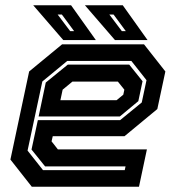

<svg xmlns="http://www.w3.org/2000/svg" viewBox="-20 -708 666 728"><path d="M526 -540 607 -437 576.5 -294.5 452 -191.5H180L175.5 -172L199.5 -141.5H537L507 0H100.5L19.5 -103L90.5 -437L215.5 -540ZM470 -463 520.5 -400 504.5 -324.5 434.5 -266.5H126.5L153.5 -395L237 -463ZM478 -477H235L140.5 -399L84.5 -137L143 -63H453L456 -77H151L99.5 -141L123.5 -252.5H435.5L517.5 -319.5L535.5 -404ZM427 -398.5H254.5L217.5 -368L209 -328H422L447.5 -349L451.5 -368ZM539.5 -556H416L302 -688H445.5ZM457 -590 410.5 -653H394.5L442 -590ZM343.5 -556H220L106 -688H249.5ZM261 -590 214.5 -653H198.5L246 -590Z"/></svg>

Font: Tourney Thin
Style: Bold Italic
Weight: 700
Italic angle: -12°
Version: Version 1.015